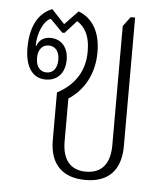

<svg xmlns="http://www.w3.org/2000/svg" viewBox="-45 -594 565 646"><g transform="rotate(5 237.0 -271.5)"><path d="M267 10C343 10 386 -32 386 -115V-549H371L347 -517V-114C347 -50 318 -18 266 -18C215 -18 186 -50 186 -113V-258C241 -294 270 -352 270 -422C270 -489 243 -535 195 -553L150 -506L106 -553C55 -533 34 -481 34 -416C34 -353 59 -315 104 -315C144 -315 169 -343 169 -387C169 -427 147 -456 108 -456C92 -456 72 -450 63 -425L61 -426C61 -467 80 -512 104 -520L146 -477H154L193 -520C216 -505 237 -480 237 -421C237 -356 206 -307 146 -275V-114C146 -30 192 10 267 10ZM105 -339C83 -339 69 -356 69 -385C69 -413 83 -430 105 -430C127 -430 141 -413 141 -385C141 -356 127 -339 105 -339Z"/></g></svg>

Font: Noto Serif Thai Condensed ExtraLight
Style: Regular
Weight: 200
Width: 3
Designer: Monotype Design Team
Foundry: Monotype Imaging Inc.
Version: Version 2.002